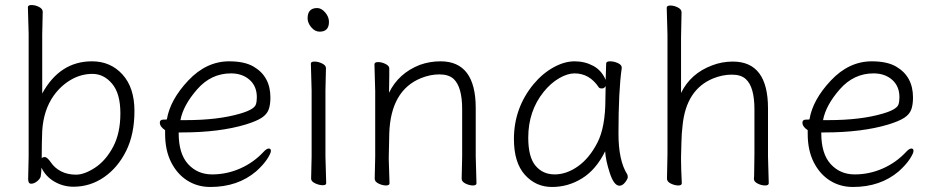

<svg xmlns="http://www.w3.org/2000/svg" viewBox="-20 -728 3713 764"><path d="M92 -15 94 -106V-593L91 -699Q91 -708 105.5 -708Q120 -708 135 -700.5Q150 -693 150 -681L148 -592V-356Q218 -484 346 -484Q420 -484 467.5 -431.5Q515 -379 515 -286.5Q515 -194 482 -127.5Q449 -61 394 -23Q339 15 272 15Q232 15 197 -5Q162 -25 145 -61Q145 -47 142 -26Q140 -17 128 -7Q116 3 104 3Q92 3 92 -15ZM194 -348Q153 -290 148 -207Q146 -159 146 -98Q149 -103 158.5 -103Q168 -103 183 -81Q198 -59 223.5 -46Q249 -33 282.5 -33Q316 -33 358.5 -61Q401 -89 430 -143.5Q459 -198 459 -277Q459 -356 426 -395Q393 -434 348 -434Q303 -434 263 -411Q223 -388 194 -348Z M691 -201V-198Q691 -116 728.5 -75Q766 -34 824 -34Q882 -34 935.5 -57.5Q989 -81 1029 -124Q1041 -137 1049.5 -137Q1058 -137 1058 -127.5Q1058 -118 1043 -95Q1028 -72 999 -46Q926 16 817 16Q766 16 725.5 -9.5Q685 -35 661 -82.5Q637 -130 637 -195V-210Q616 -224 616 -240Q616 -252 630 -252Q644 -252 644 -253Q657 -331 729 -407.5Q801 -484 892 -484Q953 -484 989 -463Q1056 -424 1056 -340Q1056 -311 1049 -292Q1042 -273 1021.5 -259.5Q1001 -246 959 -233Q854 -201 703 -201ZM719 -250Q848 -250 936 -276Q991 -292 998 -312Q1002 -323 1002 -341Q1002 -385 973 -410.5Q944 -436 899 -436Q820 -436 764.5 -372.5Q709 -309 698 -250Z M1204 -655Q1204 -696 1242 -696Q1259 -696 1274 -678.5Q1289 -661 1289 -641Q1289 -602 1252 -602Q1233 -602 1218.5 -619.5Q1204 -637 1204 -655ZM1218 -17 1220 -105V-368L1217 -475Q1217 -483 1231.5 -483Q1246 -483 1261.5 -475.5Q1277 -468 1277 -457L1275 -368V-105L1278 1Q1278 9 1264 9Q1250 9 1234 1.5Q1218 -6 1218 -17Z M1817 -17 1819 -105V-294Q1819 -382 1785 -414Q1765 -432 1728.5 -432Q1692 -432 1655 -417Q1535 -368 1529 -198Q1528 -149 1527 -105V-91Q1527 -91 1530 1Q1530 10 1516 10Q1502 10 1486.5 2.5Q1471 -5 1471 -17L1473 -105V-365L1470 -472Q1470 -481 1484.5 -481Q1499 -481 1514 -473.5Q1529 -466 1529 -456V-428Q1529 -411 1528.5 -392Q1528 -373 1528 -359Q1566 -437 1651 -470Q1690 -484 1733 -484Q1873 -484 1873 -298V-105L1876 1Q1876 10 1862 10Q1848 10 1832.5 2.5Q1817 -5 1817 -17Z M2454 -457Q2441 -368 2441 -196Q2441 -89 2476 -34Q2478 -30 2478 -23Q2478 -16 2467.5 -2.5Q2457 11 2445 11Q2423 11 2406.5 -39.5Q2390 -90 2388 -126Q2352 -53 2296.5 -18.5Q2241 16 2176.5 16Q2112 16 2068.5 -32.5Q2025 -81 2025 -175Q2025 -298 2103 -393Q2139 -436 2182.5 -460Q2226 -484 2266.5 -484Q2307 -484 2340.5 -466Q2374 -448 2390 -410Q2392 -456 2392 -475Q2392 -484 2407.5 -484Q2423 -484 2438.5 -477Q2454 -470 2454 -459ZM2390 -386Q2385 -376 2375.5 -376Q2366 -376 2363 -380Q2326 -436 2266 -436Q2238 -436 2204.5 -416.5Q2171 -397 2143 -362Q2082 -286 2082 -180Q2082 -103 2111 -68.5Q2140 -34 2187 -34Q2234 -34 2279.5 -66Q2325 -98 2357 -160Q2389 -222 2389 -334Q2389 -361 2390 -386Z M3036 -105 3039 1Q3039 10 3024.5 10Q3010 10 2995 2.5Q2980 -5 2980 -16V-17Q2981 -25 2981 -44L2982 -115V-293Q2982 -382 2948 -413Q2929 -431 2892 -431Q2855 -431 2818 -416Q2710 -372 2696 -228Q2692 -194 2691.5 -161.5Q2691 -129 2690 -105V-89Q2690 -59 2693 1Q2693 10 2679 10Q2665 10 2649.5 2.5Q2634 -5 2634 -17L2636 -115V-590L2633 -697Q2633 -706 2647.5 -706Q2662 -706 2677 -698.5Q2692 -691 2692 -679L2690 -580V-358Q2728 -436 2814 -468Q2853 -483 2896 -483Q3036 -483 3036 -297Z M3248 -201V-198Q3248 -116 3285.5 -75Q3323 -34 3381 -34Q3439 -34 3492.5 -57.5Q3546 -81 3586 -124Q3598 -137 3606.5 -137Q3615 -137 3615 -127.5Q3615 -118 3600 -95Q3585 -72 3556 -46Q3483 16 3374 16Q3323 16 3282.5 -9.5Q3242 -35 3218 -82.5Q3194 -130 3194 -195V-210Q3173 -224 3173 -240Q3173 -252 3187 -252Q3201 -252 3201 -253Q3214 -331 3286 -407.5Q3358 -484 3449 -484Q3510 -484 3546 -463Q3613 -424 3613 -340Q3613 -311 3606 -292Q3599 -273 3578.5 -259.5Q3558 -246 3516 -233Q3411 -201 3260 -201ZM3276 -250Q3405 -250 3493 -276Q3548 -292 3555 -312Q3559 -323 3559 -341Q3559 -385 3530 -410.5Q3501 -436 3456 -436Q3377 -436 3321.5 -372.5Q3266 -309 3255 -250Z"/></svg>

Font: LXGW WenKai Lite Light
Style: Regular
Weight: 300
Designer: LXGW / Fontworks Inc.
Foundry: LXGW / Fontworks Inc.
Version: Version 1.511; March 25, 2025